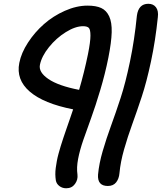

<svg xmlns="http://www.w3.org/2000/svg" viewBox="-20 -779 863 1024"><path d="M555.2 212.9Q498.5 212.9 502.9 151.9Q508.3 93.3 527.6 27.1Q546.9 -39.1 572 -107.9Q597.2 -176.8 623.3 -256.6Q649.4 -336.4 673.3 -451.2Q697.3 -565.9 710 -694.8Q718.3 -758.8 771 -758.8Q797.9 -758.8 812 -740Q826.2 -721.2 821.8 -687Q809.1 -563 785.4 -451.9Q761.7 -340.8 735.8 -262.7Q710 -184.6 685.3 -116.5Q660.6 -48.3 641.6 18.3Q622.6 85 617.2 144Q614.7 174.3 599.4 193.6Q584 212.9 555.2 212.9ZM333 225.1Q312.5 225.1 296.9 213.4Q281.2 201.7 277.8 183.1Q275.4 167.5 275.1 151.1Q274.9 134.8 277.3 116.5Q279.8 98.1 283 80.6Q286.1 63 292 41.3Q297.9 19.5 303.7 0.5Q309.6 -18.6 318.1 -44.2Q326.7 -69.8 334 -90.8Q341.3 -111.8 351.8 -142.1Q362.3 -172.4 370.1 -195.8Q212.9 -226.6 138.9 -290.3Q64.9 -354 83 -443.8Q93.3 -496.6 129.2 -551.8Q165 -606.9 214.4 -650.4Q263.7 -693.8 325.9 -721.4Q388.2 -749 446.8 -749Q492.2 -749 519.8 -736.3Q547.4 -723.6 562.3 -691.9Q577.1 -660.2 575.7 -606.9Q574.2 -553.7 558.1 -472.2Q541 -386.2 514.9 -299.1Q488.8 -211.9 466.6 -151.1Q444.3 -90.3 424.8 -33.9Q405.3 22.5 396.5 68.8Q387.7 115.2 393.1 151.9Q396.5 179.2 379.9 202.1Q363.3 225.1 333 225.1ZM192.9 -433.1Q185.1 -394 238 -357.7Q291 -321.3 401.9 -299.8Q429.2 -392.6 449.2 -490.2Q462.4 -556.2 462.4 -588.9Q462.4 -621.6 453.6 -630.4Q444.8 -639.2 422.9 -639.2Q381.8 -639.2 331.1 -607.7Q280.3 -576.2 241.2 -527.6Q202.1 -479 192.9 -433.1Z"/></svg>

Font: Shantell Sans Irregular Bouncy
Style: Italic
Weight: 500
Italic angle: -11.31°
Designer: Stephen Nixon, Anya Danilova, Shantell Martin
Foundry: Arrow Type
Version: Version 1.006;[9816181b4]